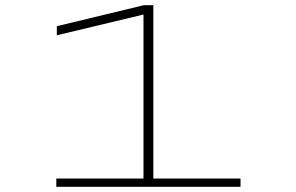

<svg xmlns="http://www.w3.org/2000/svg" viewBox="-20 -720 1140 740"><path d="M197 0V-32H533V-664L199 -584V-619L534.5 -700H571V-32H907V0Z"/></svg>

Font: Trispace Expanded Thin
Style: Regular
Weight: 100
Width: 7
Designer: Tyler Finck
Foundry: Etcetera Type Company
Version: Version 1.210; ttfautohint (v1.8.3)